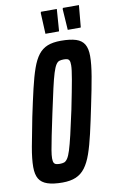

<svg xmlns="http://www.w3.org/2000/svg" viewBox="-95 -908 582 966"><g transform="rotate(-10 195.5 -424.5)"><path d="M144 8Q97 8 67.5 -2Q38 -12 25 -34Q12 -56 12 -94Q12 -135 23 -196Q34 -257 51 -342Q68 -423 82 -483Q96 -543 110.5 -584Q125 -625 144 -649.5Q163 -674 190.5 -685Q218 -696 259 -696Q307 -696 336 -686.5Q365 -677 378 -655Q391 -633 391 -595Q391 -554 380.5 -492.5Q370 -431 352 -346Q336 -268 322.5 -209.5Q309 -151 294.5 -109.5Q280 -68 260.5 -42Q241 -16 213 -4Q185 8 144 8ZM147 -87Q160 -87 169 -90Q178 -93 186.5 -105.5Q195 -118 203.5 -145Q212 -172 223.5 -220.5Q235 -269 251 -344Q271 -443 280 -494Q289 -545 289 -566Q289 -583 285.5 -590Q282 -597 275 -599Q268 -601 257 -601Q244 -601 234.5 -598Q225 -595 217 -582.5Q209 -570 200.5 -543Q192 -516 181 -467.5Q170 -419 154 -344Q140 -278 131 -234Q122 -190 117.5 -163Q113 -136 113 -121Q113 -105 117 -98Q121 -91 129 -89Q137 -87 147 -87ZM258 -744H189L184 -851L186 -857H267L259 -748ZM369 -744H303L296 -851L298 -857H380L370 -748Z"/></g></svg>

Font: Saira UltraCondensed
Style: Bold Italic
Weight: 700
Width: 1
Italic angle: -12°
Designer: Hector Gatti with collaboration of the Omnibus-Type team
Foundry: Omnibus-Type
Version: Version 1.101